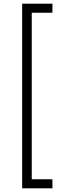

<svg xmlns="http://www.w3.org/2000/svg" viewBox="-20 -800 324 1040"><path d="M152 -731V171H264V220H100V-780H264V-731Z"/></svg>

Font: Renner* Light
Style: Light
Weight: 300
Version: Version 003.000 ; ttfautohint (v0.97) -l 8 -r 50 -G 200 -x 1